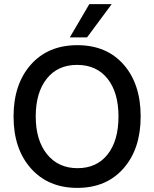

<svg xmlns="http://www.w3.org/2000/svg" viewBox="-20 -907 751 935"><path d="M404 -725H320L415 -887H524ZM207.5 -523.5Q154 -456 154 -340Q154 -224 209 -156Q264 -88 357.5 -88Q451 -88 504 -155Q557 -222 557 -339.5Q557 -457 503.5 -524Q450 -591 355.5 -591Q261 -591 207.5 -523.5ZM582 -592.5Q665 -498 665 -340Q665 -182 581.5 -87Q498 8 356.5 8Q215 8 130.5 -87Q46 -182 46 -339.5Q46 -497 130 -592Q214 -687 356.5 -687Q499 -687 582 -592.5Z"/></svg>

Font: Hind Jalandhar Medium
Style: Regular
Weight: 500
Designer: Namrata Goyal
Foundry: Indian Type Foundry
Version: Version 0.702;PS 1.0;hotconv 1.0.81;makeotf.lib2.5.63406